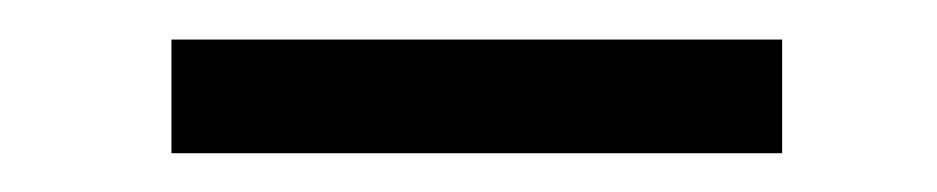

<svg xmlns="http://www.w3.org/2000/svg" viewBox="-20 -725 483 99"><path d="M383.3 -704.6V-646H68.4V-704.6Z"/></svg>

Font: Vazirmatn RD Light
Style: Regular
Weight: 300
Designer: Saber Rastikerdar
Foundry: Saber Rastikerdar
Version: Version 32.102